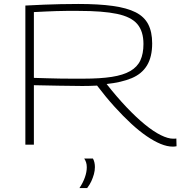

<svg xmlns="http://www.w3.org/2000/svg" viewBox="-20 -730 920 969"><path d="M852 10Q824 10 791 -3.5Q758 -17 720 -43Q682 -69 641.5 -106.5Q601 -144 557.5 -192Q514 -240 470 -298Q452 -297 432.5 -296.5Q413 -296 395 -296Q337 -296 276.5 -297.5Q216 -299 151 -300V0H108V-702Q161 -705 203 -706.5Q245 -708 285.5 -709Q326 -710 375 -710Q478 -710 549.5 -700Q621 -690 664.5 -668Q708 -646 728 -607.5Q748 -569 748 -511Q748 -443 722 -400Q696 -357 644.5 -335.5Q593 -314 518 -306Q570 -240 619 -188.5Q668 -137 711.5 -101.5Q755 -66 791.5 -48Q828 -30 854 -30Q857 -30 861.5 -30Q866 -30 870 -31L871 8Q867 9 862 9.5Q857 10 852 10ZM401 -333Q486 -333 544 -342Q602 -351 637.5 -371.5Q673 -392 688.5 -425.5Q704 -459 704 -508Q704 -572 673 -608.5Q642 -645 570.5 -660Q499 -675 377 -675Q341 -675 314 -675Q287 -675 263 -674Q239 -673 212.5 -672Q186 -671 151 -669V-337Q185 -336 217.5 -335Q250 -334 281 -333.5Q312 -333 341.5 -333Q371 -333 401 -333ZM381 219Q399 192 408.5 165Q418 138 418 114Q418 100 414.5 89.5Q411 79 405 70H449Q454 79 456.5 90Q459 101 459 113Q459 131 454 149Q449 167 441 184.5Q433 202 420 219Z"/></svg>

Font: Georama Expanded ExtraLight
Style: Regular
Weight: 250
Width: 7
Designer: Jean-Baptiste Levee
Foundry: Production Type
Version: Version 1.001